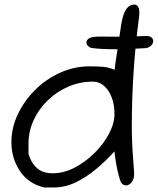

<svg xmlns="http://www.w3.org/2000/svg" viewBox="-20 -807 692 842"><path d="M172 15Q102 -3 66 -59Q30 -115 30 -183Q30 -247 58.5 -306.5Q87 -366 135 -413.5Q183 -461 244.5 -488.5Q306 -516 372 -516Q411 -516 433 -514Q455 -512 483 -501Q484 -516 488 -543Q492 -570 497 -600.5Q502 -631 505 -655Q508 -677 511.5 -699.5Q515 -722 522 -743Q538 -787 568 -787Q591 -787 591 -752Q591 -747 590.5 -740.5Q590 -734 589 -726Q573 -605 565.5 -486.5Q558 -368 558 -250Q558 -200 561 -151.5Q564 -103 568 -52Q570 -25 558.5 -9.5Q547 6 533 6Q513 6 506 -19Q496 -51 490 -85.5Q484 -120 482 -143Q445 -102 402 -66Q359 -30 312.5 -7.5Q266 15 217 15ZM211 -47Q259 -47 306.5 -71.5Q354 -96 394 -135.5Q434 -175 458 -220.5Q482 -266 482 -308Q482 -346 470.5 -378Q459 -410 437.5 -429.5Q416 -449 386 -449Q330 -449 279.5 -427Q229 -405 189.5 -367Q150 -329 127.5 -280Q105 -231 105 -178V-133Q115 -95 141 -71Q167 -47 211 -47ZM487 -591Q454 -591 426.5 -592.5Q399 -594 380 -597Q372 -599 365.5 -606Q359 -613 359 -621Q359 -630 368.5 -637.5Q378 -645 402 -646Q416 -647 437.5 -646.5Q459 -646 487 -646Q546 -646 616 -649Q636 -650 644 -643Q652 -636 652 -627Q652 -617 643 -607.5Q634 -598 620 -596Q586 -594 552 -592.5Q518 -591 487 -591Z"/></svg>

Font: Fuzzy Bubbles
Style: Regular
Weight: 400
Designer: Robert E. Leuschke
Foundry: Robert E. Leuschke
Version: Version 1.010; ttfautohint (v1.8.3)